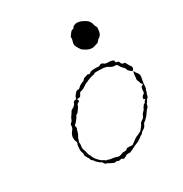

<svg xmlns="http://www.w3.org/2000/svg" viewBox="-157 -781 862 906"><g transform="rotate(-30 273.5 -328.5)"><path d="M380 -433Q390 -441 401 -431Q407 -426 417 -426Q443 -426 450 -419Q452 -417 452 -412Q452 -408 453 -407.5Q454 -407 458 -406Q468 -406 470 -397Q472 -386 484 -385Q489 -385 490.5 -383.5Q492 -382 495 -375Q500 -365 503 -361Q510 -354 510 -345Q510 -342 506 -337L501 -332L492 -339Q480 -348 480 -356Q480 -359 470.5 -368.5Q461 -378 458 -385Q452 -398 440 -396Q430 -395 413 -406Q400 -414 382 -414Q370 -414 357 -415Q344 -416 339 -412.5Q334 -409 330 -409Q326 -409 312.5 -404.5Q299 -400 294 -397Q289 -394 284.5 -393Q280 -392 272 -386Q264 -380 259 -377.5Q254 -375 248.5 -373Q243 -371 240 -371Q237 -371 233 -363Q229 -354 226 -351.5Q223 -349 216 -349Q208 -349 208 -346.5Q208 -344 210 -343Q212 -342 211.5 -338Q211 -334 208 -333Q198 -330 196 -322Q195 -315 190 -309Q185 -303 180.5 -296Q176 -289 171 -287.5Q166 -286 166 -283Q166 -280 156 -267Q146 -254 142 -251Q134 -247 138 -238Q140 -232 138 -229.5Q136 -227 133 -214.5Q130 -202 125 -195Q120 -188 120 -185Q120 -182 116.5 -174.5Q113 -167 114.5 -163.5Q116 -160 115 -154Q111 -135 116 -125Q119 -119 123 -100Q124 -95 127 -91Q130 -87 130 -86Q130 -84 132.5 -78.5Q135 -73 138.5 -67.5Q142 -62 145 -59Q152 -52 158 -46Q164 -40 170 -38Q176 -36 178.5 -32.5Q181 -29 187 -29Q193 -29 195 -27Q197 -25 212 -23.5Q227 -22 233 -19Q244 -12 264 -21Q271 -24 279 -23Q287 -22 292 -27L296 -31H311L326 -30L336 -37Q346 -44 352.5 -49Q359 -54 360 -54Q361 -54 376.5 -61Q392 -68 396.5 -75Q401 -82 405 -86.5Q409 -91 412 -98Q415 -105 424 -109.5Q433 -114 437 -124Q441 -134 449.5 -142Q458 -150 458 -154Q458 -158 460.5 -159Q463 -160 465 -165Q467 -170 472 -171.5Q477 -173 478 -177.5Q479 -182 483 -184Q486 -185 486 -187.5Q486 -190 482.5 -190.5Q479 -191 479 -196Q480 -200 481.5 -203Q483 -206 485 -208Q487 -210 489 -211Q496 -212 497 -225Q497 -234 499 -241.5Q501 -249 507 -251Q516 -254 508 -260Q504 -263 504 -267.5Q504 -272 500 -279Q496 -286 497.5 -291Q499 -296 499 -303Q499 -309 500 -315.5Q501 -322 502.5 -326Q504 -330 505 -330Q507 -329 507 -326Q507 -323 513 -316Q523 -305 523 -296Q524 -293 520 -274Q516 -255 516 -243Q516 -231 512.5 -226.5Q509 -222 510 -218.5Q511 -215 507.5 -210.5Q504 -206 503.5 -198.5Q503 -191 497 -186Q491 -181 491 -178.5Q491 -176 485.5 -170Q480 -164 480 -158Q480 -152 473.5 -146Q467 -140 457.5 -125.5Q448 -111 444 -109Q440 -107 439 -104Q438 -101 432 -98Q424 -93 421 -84Q418 -74 402 -65Q396 -62 393 -57Q390 -52 384.5 -50Q379 -48 376.5 -45Q374 -42 367.5 -38.5Q361 -35 358.5 -32.5Q356 -30 351 -29Q344 -27 306 -8Q298 -4 294 -5Q282 -8 272 0Q263 5 260.5 5.5Q258 6 254 3Q250 -2 245.5 0Q241 2 235.5 2Q230 2 227 0Q225 -3 217.5 -1Q210 1 205 -2.5Q200 -6 198 -6Q196 -6 187.5 -11.5Q179 -17 175 -17Q169 -17 165 -26Q162 -32 157 -34Q152 -36 148 -40Q144 -44 140 -47Q136 -50 133 -55.5Q130 -61 125 -64Q120 -67 119 -73Q118 -79 115 -82Q112 -85 112 -86.5Q112 -88 108 -93.5Q104 -99 105 -106Q106 -113 102.5 -120.5Q99 -128 100 -139Q101 -160 105 -168Q108 -171 103.5 -180Q99 -189 100 -201Q102 -218 112 -229.5Q122 -241 122 -252Q121 -262 129 -267Q134 -270 137 -279Q139 -287 152 -304Q157 -311 157 -313Q157 -315 166 -320Q173 -323 179.5 -329.5Q186 -336 186 -340Q186 -343 190.5 -346.5Q195 -350 199 -350Q202 -350 203 -350.5Q204 -351 204.5 -352Q205 -353 206 -356Q206 -360 210 -366Q214 -372 219 -377.5Q224 -383 227 -384Q231 -386 235.5 -385Q240 -384 246.5 -391Q253 -398 256.5 -399Q260 -400 264 -403Q268 -406 272 -406Q276 -406 281 -412.5Q286 -419 292 -420Q298 -421 303.5 -423.5Q309 -426 312 -424Q318 -420 322 -424Q326 -428 333 -430Q339 -432 353 -432Q367 -432 372 -431Q376 -430 380 -433ZM375 -659Q383 -662 386.5 -661.5Q390 -661 398 -660Q409 -658 421 -651Q423 -649 428 -647Q448 -636 452 -613Q453 -606 457 -601Q461 -596 460 -591Q459 -586 458 -575Q455 -553 440 -546Q435 -543 430.5 -536.5Q426 -530 418 -528Q410 -526 400.5 -523Q391 -520 379 -523Q367 -526 361.5 -530Q356 -534 349.5 -537.5Q343 -541 341 -544.5Q339 -548 333.5 -556Q328 -564 325 -572.5Q322 -581 324.5 -589Q327 -597 328.5 -603Q330 -609 329 -613.5Q328 -618 332 -622.5Q336 -627 341 -634.5Q346 -642 354 -644Q362 -646 362 -649Q362 -654 375 -659Z"/></g></svg>

Font: TT2020 Style D
Style: Italic
Weight: 400
Italic angle: -15°
Version: Version 0.2.000